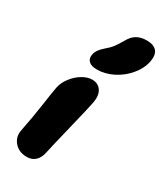

<svg xmlns="http://www.w3.org/2000/svg" viewBox="-210 -888 867 1014"><g transform="rotate(30 223.5 -381.0)"><path d="M221.2 -541Q186 -541 170.4 -556.4Q154.8 -571.8 160.2 -598.1Q166.5 -628.4 202.1 -658.2Q225.1 -677.2 239.5 -696Q253.9 -714.8 271 -745.1Q290 -779.3 314.7 -792.7Q339.4 -806.2 374 -806.2Q416.5 -806.2 434.8 -784.2Q453.1 -762.2 444.8 -719.2Q435.1 -671.9 400.1 -630.4Q365.2 -588.9 317.1 -564.9Q269 -541 221.2 -541ZM130.9 43.9Q82.5 43.9 54.7 11.7Q26.9 -20.5 36.1 -64Q54.2 -154.3 66.2 -238.3Q78.1 -322.3 84 -352.1Q90.8 -385.3 114.5 -416Q138.2 -446.8 168.9 -464.8Q199.7 -482.9 227.1 -482.9Q263.2 -482.9 282 -456.1Q300.8 -429.2 292 -380.9Q285.6 -347.2 250.5 -203.4Q215.3 -59.6 209 -27.8Q202.1 6.3 182.1 25.1Q162.1 43.9 130.9 43.9Z"/></g></svg>

Font: Shantell Sans Bouncy
Style: Italic
Weight: 800
Italic angle: -11.31°
Designer: Stephen Nixon, Anya Danilova, Shantell Martin
Foundry: Arrow Type
Version: Version 1.006;[9816181b4]